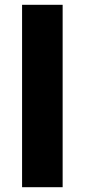

<svg xmlns="http://www.w3.org/2000/svg" viewBox="-20 -780 353 800"><path d="M241 0V-760H72V0Z"/></svg>

Font: Noto Sans Telugu ExtraBold
Style: Regular
Weight: 800
Designer: Jelle Bosma - Monotype Design Team
Foundry: Monotype Imaging Inc.
Version: Version 2.005